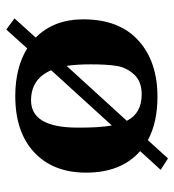

<svg xmlns="http://www.w3.org/2000/svg" viewBox="8 -520 550 606"><g transform="rotate(90 283.0 -217.0)"><path d="M480 -472.2 516.1 -449.2 457 -384.3Q524.9 -324.7 524.9 -213.9Q524.9 -109.9 460.9 -50Q397 9.8 283.2 9.8Q193.8 9.8 132.8 -27.8L73.2 38.1L38.1 12.2L98.6 -54.7Q41 -111.8 41 -205.1Q41 -317.9 107.4 -378.4Q173.8 -439 285.2 -439Q366.7 -439 422.4 -408.7ZM277.8 -389.2Q236.8 -389.2 214.8 -365Q192.9 -340.8 188 -309.8Q183.1 -278.8 183.1 -228Q183.1 -183.6 188 -152.3L361.3 -342.3Q337.9 -389.2 277.8 -389.2ZM376 -294.9 201.7 -103.5Q229 -40 296.9 -40Q382.8 -40 382.8 -187Q383.3 -255.4 376 -294.9Z"/></g></svg>

Font: Linux Biolinum O
Style: Bold
Weight: 700
Designer: Philipp H. Poll
Foundry: Philipp H. Poll
Version: Version 1.3.2